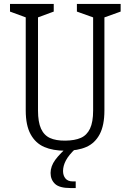

<svg xmlns="http://www.w3.org/2000/svg" viewBox="-20 -750 660 970"><path d="M110 -192V-685L121.5 -658L30.5 -691.5V-730H251.5V-691.5L160.5 -658L172 -690V-191.5Q172 -133.5 187.2 -100Q202.5 -66.5 232.5 -52.8Q262.5 -39 310 -39.5Q358 -40 388.5 -53.5Q419 -67 434.8 -100.2Q450.5 -133.5 450.5 -191.5V-690L462 -658L368.5 -691.5V-730H589.5V-691.5L496 -658L507.5 -685V-192Q507.5 -116.5 483.5 -71.5Q459.5 -26.5 416 -7.5Q372.5 11.5 310 11.5Q247.5 11.5 203.5 -7.5Q159.5 -26.5 134.8 -71.5Q110 -116.5 110 -192ZM235.5 124Q235.5 90 259.2 57.5Q283 25 333.5 -18.5L362.5 0Q327 33.5 312.8 60.8Q298.5 88 298.5 114Q298.5 137 310.8 151.8Q323 166.5 348 166.5H362.5V200H335.5Q280 200 257.8 178.8Q235.5 157.5 235.5 124Z"/></svg>

Font: Monaspace Xenon Var ExtraLight
Style: Regular
Weight: 200
Designer: Riley Cran and the Lettermatic Team
Version: Version 1.200 (Monaspace Xenon Var)